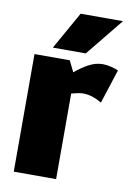

<svg xmlns="http://www.w3.org/2000/svg" viewBox="-81 -752 553 804"><g transform="rotate(10 195.5 -350.0)"><path d="M344 -348Q303 -373 264 -373Q256 -373 243 -370.5Q230 -368 215 -364V0H35V-500H185L208 -453Q235 -476 264.5 -492Q294 -508 324 -508Q324 -508 325 -508Q341 -508 359.5 -503.5Q378 -499 391 -493ZM376 -700 246 -540H106L196 -700Z"/></g></svg>

Font: Epunda Sans Black
Style: Regular
Weight: 900
Designer: Simon Atzbach
Foundry: typofactur
Version: Version 2.204; ttfautohint (v1.8.4.7-5d5b)